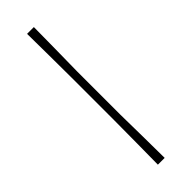

<svg xmlns="http://www.w3.org/2000/svg" viewBox="-243 -726 740 740"><g transform="rotate(-45 126.5 -356.5)"><path d="M108 0Q109 -61 109.2 -117Q109.5 -173 110 -238V-475Q109.5 -540.5 109.2 -596.5Q109 -652.5 108 -713H145Q144.5 -652.5 143.8 -596.5Q143 -540.5 142 -475V-238Q143 -173 143.8 -117Q144.5 -61 145 0Z"/></g></svg>

Font: Commissioner Loud Thin
Style: Regular
Weight: 100
Designer: Kostas Bartsokas
Foundry: Kostas Bartsokas
Version: Version 1.000; ttfautohint (v1.8.3)